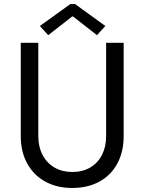

<svg xmlns="http://www.w3.org/2000/svg" viewBox="-20 -934 724 962"><path d="M84 -252V-719.7H171.9V-252Q171.9 -198.7 193.1 -158Q214.4 -117.2 252.9 -94.7Q291.5 -72.3 341.8 -72.3Q393.6 -72.3 431.9 -94.7Q470.2 -117.2 491 -158Q511.7 -198.7 511.7 -252V-719.7H599.6V-252Q599.6 -173.8 568.1 -115Q536.6 -56.2 478.3 -24.2Q419.9 7.8 341.8 7.8Q264.6 7.8 206.3 -24.4Q147.9 -56.6 116 -115.5Q84 -174.3 84 -252ZM179.7 -803.7 333 -914.1H355.5L507.8 -803.7L465.8 -757.8L345.7 -851.6H341.8L221.7 -757.8Z"/></svg>

Font: Reddit Sans Fudge
Style: Regular
Weight: 400
Designer: Stephen Hutchings
Foundry: Reddit
Version: Version 1.011